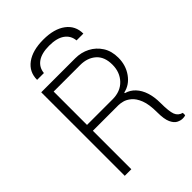

<svg xmlns="http://www.w3.org/2000/svg" viewBox="-258 -1003 1115 1115"><g transform="rotate(-45 300.0 -445.5)"><path d="M562 3Q547 3 528.5 -6Q510 -15 497 -43Q484 -71 484 -127Q484 -193 469 -231Q454 -269 431.5 -287.5Q409 -306 388 -311Q367 -316 355 -316H144V0H90V-686H369Q418 -686 458.5 -665Q499 -644 524 -605Q549 -566 549 -511Q549 -449 515.5 -402Q482 -355 430 -344V-339Q463 -330 487 -304.5Q511 -279 523.5 -240.5Q536 -202 536 -153Q536 -83 546.5 -55.5Q557 -28 587 -20V-1Q586 0 579.5 1.5Q573 3 562 3ZM144 -364H354Q419 -364 457.5 -404.5Q496 -445 496 -507Q496 -572 458.5 -605Q421 -638 362 -638H144ZM124 -754Q124 -819 175 -856.5Q226 -894 315 -894Q403 -894 453.5 -856.5Q504 -819 504 -754H448Q444 -797 410 -821Q376 -845 314 -845Q252 -845 218 -821Q184 -797 180 -754Z"/></g></svg>

Font: Chivo Mono Medium Thin
Style: Regular
Weight: 250
Monospace: yes
Version: Version 1.008